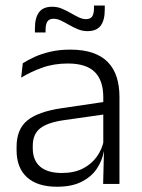

<svg xmlns="http://www.w3.org/2000/svg" viewBox="-20 -682 526 712"><path d="M423 0H362.5L365.5 -121.5L363 -131V-288.5V-321Q363 -384 331.2 -415.2Q299.5 -446.5 231.5 -446.5Q178.5 -446.5 135 -430.5Q91.5 -414.5 58.5 -394L64.5 -447.5Q82.5 -459 108 -470.8Q133.5 -482.5 166.8 -490.2Q200 -498 240 -498Q289 -498 323.8 -486Q358.5 -474 380.5 -451Q402.5 -428 412.8 -395.5Q423 -363 423 -322.5ZM191.5 10.5Q119 10.5 80.2 -24.5Q41.5 -59.5 41.5 -125V-138Q41.5 -202.5 81.2 -235.2Q121 -268 210 -281L373 -305L376 -259L217.5 -236.5Q155.5 -227.5 128.5 -205.8Q101.5 -184 101.5 -141.5V-132.5Q101.5 -87.5 129 -64Q156.5 -40.5 209.5 -40.5Q255 -40.5 287.2 -57Q319.5 -73.5 339.2 -101.2Q359 -129 365.5 -163.5L377.5 -120.5H365Q359 -86 338.8 -56Q318.5 -26 282.2 -7.8Q246 10.5 191.5 10.5ZM304 -566.5Q286 -566.5 269 -573.5Q252 -580.5 236.5 -589.5Q221 -598.5 206.5 -605.5Q192 -612.5 178.5 -612.5Q163 -612.5 156 -602.5Q149 -592.5 149 -571.5V-561.5H109.5V-577.5Q109.5 -615.5 124.5 -636.2Q139.5 -657 174 -657Q192.5 -657 209.2 -650Q226 -643 241.5 -634Q257 -625 271.5 -618Q286 -611 299 -611Q315 -611 321.8 -621Q328.5 -631 328.5 -651.5V-661.5H368.5V-645.5Q368.5 -607.5 353.5 -587Q338.5 -566.5 304 -566.5Z"/></svg>

Font: Anek Kannada Light
Style: Regular
Weight: 300
Designer: Vaishnavi Murthy, Maithili Shingre (Kannada) & Yesha Goshar (Latin)
Foundry: Ek Type
Version: Version 1.003